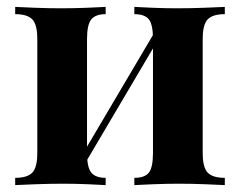

<svg xmlns="http://www.w3.org/2000/svg" viewBox="-20 -536 695 556"><path d="M631 -516V-495Q596 -495 581.5 -480Q567 -465 567 -423V-93Q567 -51 581.5 -36Q596 -21 631 -21V0Q612 -1 573.5 -2.5Q535 -4 499 -4Q461 -4 424.5 -2.5Q388 -1 369 0V-21Q399 -21 411 -36Q423 -51 423 -93V-423Q423 -465 411 -480Q399 -495 369 -495V-516Q387 -515 422 -513.5Q457 -512 493 -512Q532 -512 571.5 -513.5Q611 -515 631 -516ZM286 -516V-495Q257 -495 244.5 -480Q232 -465 232 -423V-93Q232 -51 244.5 -36Q257 -21 286 -21V0Q268 -1 233.5 -2.5Q199 -4 162 -4Q124 -4 84 -2.5Q44 -1 24 0V-21Q59 -21 73.5 -36Q88 -51 88 -93V-423Q88 -465 73.5 -480Q59 -495 24 -495V-516Q43 -515 81.5 -513.5Q120 -512 156 -512Q195 -512 231.5 -513.5Q268 -515 286 -516ZM435 -455 452 -445 214 -42 197 -52Z"/></svg>

Font: Playfair Display
Style: Bold
Weight: 700
Designer: Claus Eggers Sørensen
Foundry: Claus Eggers Sørensen
Version: Version 1.203